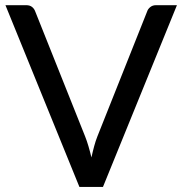

<svg xmlns="http://www.w3.org/2000/svg" viewBox="-20 -738 720 758"><path d="M1.5 -717.5H84Q97.5 -717.5 106.2 -710.8Q115 -704 119 -693L316 -199.5Q323 -182 329.2 -160.8Q335.5 -139.5 341 -116.5Q346 -139.5 351.8 -160.8Q357.5 -182 364.5 -199.5L561 -693Q564 -702.5 573.2 -710Q582.5 -717.5 595.5 -717.5H678.5L386.5 0H293.5Z"/></svg>

Font: Lato Medium
Style: Regular
Weight: 500
Designer: Lukasz Dziedzic
Foundry: tyPoland Lukasz Dziedzic
Version: Version 2.006; 2014-01-15